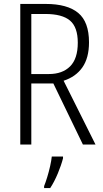

<svg xmlns="http://www.w3.org/2000/svg" viewBox="-20 -734 523 975"><path d="M212 -714Q322 -714 377 -668.5Q432 -623 432 -519Q432 -440 398.5 -392Q365 -344 303 -324L465 0H401L251 -310H139V0H83V-714ZM210 -663H139V-358H228Q297 -358 336 -397Q375 -436 375 -517Q375 -596 335.5 -629.5Q296 -663 210 -663ZM300 70Q291 105 273.5 147Q256 189 235 221H204V211Q211 194 219.5 166.5Q228 139 234.5 110Q241 81 243 61H300Z"/></svg>

Font: Noto Sans Gujarati UI Condensed Light
Style: Regular
Weight: 300
Width: 3
Designer: Jelle Bosma - Monotype Design Team, Universal Thirst
Foundry: Monotype Imaging Inc.
Version: Version 2.106; ttfautohint (v1.8.4.7-5d5b)